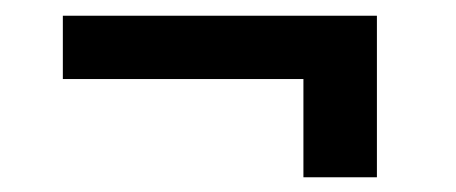

<svg xmlns="http://www.w3.org/2000/svg" viewBox="-20 -413 591 249"><path d="M468.8 -392.6V-183.1H373.5V-310.5H61.5V-392.6Z"/></svg>

Font: Vazirmatn FD
Style: Bold
Weight: 700
Designer: Saber Rastikerdar
Foundry: Saber Rastikerdar
Version: Version 33.001